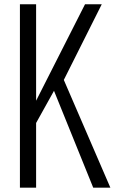

<svg xmlns="http://www.w3.org/2000/svg" viewBox="-20 -860 526 880"><path d="M71.3 0V-840.3H145.5V-398.4L369.6 -840.3H446.3L272.5 -493.7L485.8 0H407.2L227.5 -443.8L145.5 -296.4V0Z"/></svg>

Font: Oswald-Light
Style: Light
Weight: 300
Designer: vernon adams
Foundry: vernon adams
Version: Version ; ttfautohint (v0.92.18-e454-dirty) -l 8 -r 50 -G 20